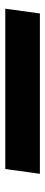

<svg xmlns="http://www.w3.org/2000/svg" viewBox="258 -237 171 727"><g transform="rotate(90 343.5 126.5)"><path d="M13 192 31 61H638L620 192Z"/></g></svg>

Font: Lexend
Style: Bold Italic
Weight: 700
Italic angle: -8.13011°
Designer: Bonnie Shaver-Troup, Thomas Jockin
Foundry: Lexend
Version: Version 1.007